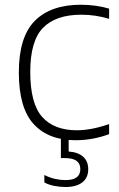

<svg xmlns="http://www.w3.org/2000/svg" viewBox="-20 -568 490 790"><path d="M291 9Q179.5 9 118.5 -57.5Q57.5 -124 57.5 -270Q57.5 -416 123.2 -482.2Q189 -548.5 313 -548.5Q342 -548.5 372.2 -544.5Q402.5 -540.5 429 -532.5V-490.5Q400.5 -499 372.5 -503.2Q344.5 -507.5 315 -507.5Q210 -507.5 157.2 -453.8Q104.5 -400 104.5 -272Q104.5 -142 153.5 -87Q202.5 -32 296 -32Q324.5 -32 357 -38Q389.5 -44 429 -57.5V-16Q361 9 291 9ZM249.5 201.5Q227 201.5 203 196.8Q179 192 162.5 182.5V152Q185.5 163.5 207.2 168.2Q229 173 249.5 173Q310.5 173 310.5 128Q310.5 82.5 248.5 82.5H230.5V-10H262.5V55.5Q301 58 322 76.8Q343 95.5 343 128.5Q343 163.5 318.5 182.5Q294 201.5 249.5 201.5Z"/></svg>

Font: Encode Sans Semi Expanded ExtraLight
Style: Regular
Weight: 200
Width: 6
Designer: Multiple Designers
Foundry: Impallari Type
Version: Version 3.000; ttfautohint (v1.8.3) -l 8 -r 50 -G 200 -x 14 